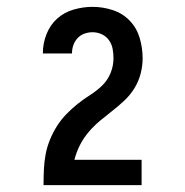

<svg xmlns="http://www.w3.org/2000/svg" viewBox="-20 -863 540 560"><path d="M107 -323V-324Q107 -346 108 -368.5Q109 -391 113 -412.5Q117 -434 125.5 -455Q134 -476 146 -495Q158 -514 173.5 -530Q189 -546 206.5 -560Q224 -574 243 -586Q262 -598 278 -613.5Q294 -629 302.5 -650Q311 -671 311 -693Q311 -707 308.5 -720.5Q306 -734 298 -745.5Q290 -757 277 -763Q264 -769 250 -769Q238 -769 226.5 -765Q215 -761 206.5 -752Q198 -743 194 -731.5Q190 -720 190 -708Q190 -708 190 -707.5Q190 -707 190 -707H105Q105 -707 105 -707.5Q105 -708 105 -708Q105 -736 115.5 -763Q126 -790 146.5 -808.5Q167 -827 194.5 -835Q222 -843 250 -843Q280 -843 309 -833.5Q338 -824 358.5 -802.5Q379 -781 387.5 -752Q396 -723 396 -693Q396 -670 390 -647.5Q384 -625 372 -605.5Q360 -586 343 -570Q326 -554 308 -540Q290 -526 272 -511Q254 -496 239 -478.5Q224 -461 213.5 -440.5Q203 -420 197 -397H393V-323Z"/></svg>

Font: Zed Mono Semibold
Style: Regular
Weight: 600
Monospace: yes
Designer: Belleve Invis
Foundry: Belleve Invis
Version: Version 1.0.0; ttfautohint (v1.8.4)